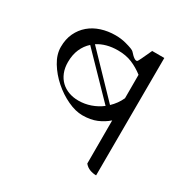

<svg xmlns="http://www.w3.org/2000/svg" viewBox="-163 -864 1005 1021"><g transform="rotate(30 340.0 -353.5)"><path d="M558 8Q538 8 519 1Q500 -6 486 -23V-288Q458 -263 421 -247.5Q384 -232 334 -232Q292 -232 243 -255Q194 -278 152 -315Q110 -352 82 -398Q54 -444 54 -490Q54 -538 71.5 -575Q89 -612 119 -637.5Q149 -663 189.5 -676Q230 -689 276 -689Q310 -689 340 -681Q389 -668 396 -659Q431 -619 444 -629Q448 -631 486 -715L484 -714H560ZM277 -289Q315 -289 351 -301.5Q387 -314 417 -337L184 -577Q157 -553 142 -518.5Q127 -484 127 -439Q127 -403 138.5 -375Q150 -347 170 -328Q190 -309 217.5 -299Q245 -289 277 -289ZM486 -568Q451 -595 413.5 -610.5Q376 -626 327 -626Q255 -626 204 -593L435 -353Q451 -368 464 -386Q477 -404 486 -424Z"/></g></svg>

Font: sinhala25
Style: Book
Weight: 400
Designer: Jelle Bosma - Monotype Design Team
Foundry: Monotype Imaging Inc.
Version: Version 2.003